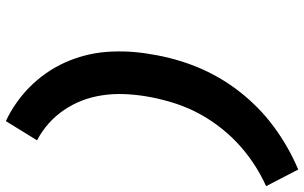

<svg xmlns="http://www.w3.org/2000/svg" viewBox="-230 -669 1042 658"><g transform="rotate(-90 291.0 -340.0)"><path d="M39 161 -18 51Q24 32 62 6.5Q100 -19 132.5 -50Q165 -81 192.5 -118.5Q220 -156 239 -195Q258 -234 270.5 -276.5Q283 -319 290 -361Q296 -398 297.5 -435.5Q299 -473 293.5 -510Q288 -547 275.5 -579.5Q263 -612 243 -641.5Q223 -671 196.5 -694.5Q170 -718 139 -734L205 -841Q237 -826 267 -805Q297 -784 322.5 -758.5Q348 -733 369 -703Q390 -673 405 -640Q420 -607 429.5 -571Q439 -535 442 -497Q445 -459 443 -420.5Q441 -382 434 -343Q428 -304 417 -264Q406 -224 390.5 -186Q375 -148 354 -111.5Q333 -75 307 -41.5Q281 -8 250.5 22Q220 52 185.5 77.5Q151 103 114 124Q77 145 39 161Z"/></g></svg>

Font: Iosevka Curly HvExObl
Style: Regular
Weight: 900
Width: 7
Italic angle: -9°
Monospace: yes
Designer: Belleve Invis
Foundry: Belleve Invis
Version: Version 11.1.0; ttfautohint (v1.8.3)